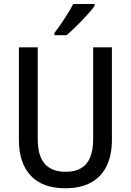

<svg xmlns="http://www.w3.org/2000/svg" viewBox="-20 -957 672 986"><path d="M554.7 -713.9V-239.3Q554.7 -160.6 527.8 -105Q501 -49.3 447.8 -19.8Q394.5 9.8 314.9 9.8Q198.7 9.8 137.9 -54.9Q77.1 -119.6 77.1 -239.3V-713.9H173.8V-241.7Q173.8 -156.2 210.2 -115.5Q246.6 -74.7 317.4 -74.7Q365.2 -74.7 396.5 -93.3Q427.7 -111.8 443.1 -149.2Q458.5 -186.5 458.5 -242.2V-713.9ZM465.8 -936.5V-926.8Q455.6 -912.1 438.2 -892.3Q420.9 -872.6 400.4 -851.1Q379.9 -829.6 359.4 -810.1Q338.9 -790.5 322.3 -776.4H259.8V-788.1Q277.3 -811 294.9 -836.7Q312.5 -862.3 328.4 -888.2Q344.2 -914.1 356 -936.5Z"/></svg>

Font: Open Sans SemiCondensed Medium
Style: Regular
Weight: 500
Width: 4
Designer: Monotype Design Team
Foundry: Monotype Imaging Inc.
Version: Version 3.000